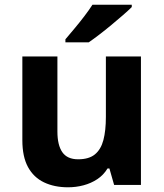

<svg xmlns="http://www.w3.org/2000/svg" viewBox="-20 -786 697 816"><path d="M579 -546V0H465L445 -70H437Q420 -42 393.5 -24.5Q367 -7 335 1.5Q303 10 269 10Q211 10 167 -11Q123 -32 99 -76Q75 -120 75 -190V-546H224V-227Q224 -169 245 -139Q266 -109 312 -109Q358 -109 383.5 -130Q409 -151 419.5 -191Q430 -231 430 -289V-546ZM540 -756Q526 -742 503 -722Q480 -702 453.5 -680Q427 -658 401.5 -638.5Q376 -619 357 -606H258V-619Q274 -638 295.5 -663.5Q317 -689 338 -716.5Q359 -744 373 -766H540Z"/></svg>

Font: Noto Sans Kannada
Style: Regular
Weight: 400
Designer: Jelle Bosma - Monotype Design Team
Foundry: Monotype Imaging Inc.
Version: Version 2.003